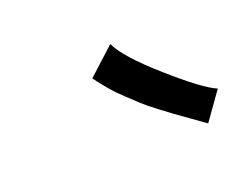

<svg xmlns="http://www.w3.org/2000/svg" viewBox="-57 -830 631 484"><g transform="rotate(-20 259.0 -588.0)"><path d="M268.1 -724.1Q285.6 -685.1 367.4 -612.8Q449.2 -540.5 484.4 -525.9L431.6 -451.7Q427.2 -455.1 396.7 -476.6Q366.2 -498 358.4 -503.9Q350.6 -509.8 325.2 -528.8Q299.8 -547.9 288.3 -558.8Q276.9 -569.8 257.6 -587.6Q238.3 -605.5 223.9 -622.6Q209.5 -639.6 195.8 -658.2Z"/></g></svg>

Font: Fantasque Sans Mono
Style: Italic
Weight: 400
Italic angle: -11°
Monospace: yes
Designer: Jany Belluz
Version: Version 1.8.0 ; ttfautohint (v1.8.2)